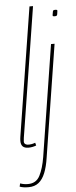

<svg xmlns="http://www.w3.org/2000/svg" viewBox="-78 -772 408 1024"><g transform="rotate(-5 126.0 -260.0)"><path d="M121 -740H140L35 -76Q32 -57 30 -45Q28 -33 28 -25Q28 -19 30.5 -15Q33 -11 38.5 -8.5Q44 -6 54 -6Q60 -6 68.5 -7.5Q77 -9 88 -13L92 2Q82 6 71 8Q60 10 51 10Q29 10 19.5 0Q10 -10 10 -29Q10 -34 10.5 -40Q11 -46 12 -52ZM257 -710Q262 -710 265 -709Q268 -708 267 -702Q266 -690 264.5 -684.5Q263 -679 260 -677.5Q257 -676 250 -676Q246 -676 242.5 -677Q239 -678 240 -684Q242 -696 243 -701.5Q244 -707 247 -708.5Q250 -710 257 -710ZM237 -530 142 71Q135 119 121.5 152.5Q108 186 86.5 203Q65 220 33 220Q19 220 7.5 218.5Q-4 217 -15 213L-11 196Q1 200 10.5 201.5Q20 203 31 203Q75 203 94.5 165Q114 127 124 66L218 -530Z"/></g></svg>

Font: Georama
Style: Italic
Weight: 400
Width: 2
Italic angle: -9°
Designer: Jean-Baptiste Levee
Foundry: Production Type
Version: Version 1.000